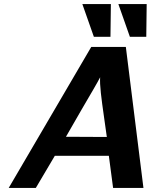

<svg xmlns="http://www.w3.org/2000/svg" viewBox="-20 -929 761 949"><path d="M387 -909H528L526 -747H444ZM565 -909H705L703 -747H622ZM23 0 431 -697H602L689 0H539L518 -159H251L157 0ZM306 -253 508 -252Q504 -283 494 -351.5Q484 -420 478.5 -469.5Q473 -519 475 -547Q463 -524 442 -488Q421 -452 382.5 -386Q344 -320 306 -253Z"/></svg>

Font: Coval
Style: ExtraBold Italic
Weight: 800
Foundry: Context Ltd
Version: Version 001.000